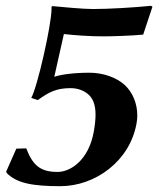

<svg xmlns="http://www.w3.org/2000/svg" viewBox="-20 -630 554 660"><path d="M187.3 10C307.3 10 426.5 -76 449.4 -206C451.1 -215.4 451.9 -224.7 451.9 -233.7C451.9 -275.8 434.9 -313.6 409.1 -337.5C380.6 -363.9 334.1 -380 288.1 -380C233.6 -380 190 -374 166.6 -366L199.6 -513C232.9 -509 288.1 -505 334.1 -505C364.1 -505 430.5 -507 472.2 -511L504.1 -607L498.7 -610C440.6 -604 352.7 -599 299.7 -599C262.7 -599 194 -606 159.5 -609L157 -606C157.1 -604.3 157.2 -602.2 157.2 -599.9C157.2 -544.8 107.9 -328 87.4 -293.5L110 -286C148.5 -313.7 173.9 -327 222.8 -327C248 -327 267.9 -318.2 281.3 -307.5C300.7 -292 308.4 -267.7 308.4 -235.6C308.4 -218.5 306.2 -199.3 302.5 -178C285.2 -80 223 -39 178 -39C119 -39 92.9 -61 70.3 -120L36.1 -119L1.2 -40L3.3 -35C38.1 0 92.3 10 187.3 10Z"/></svg>

Font: Linux Biolinum O 
Style: Bold Italic
Weight: 700
Designer: Philipp H. Poll
Foundry: Philipp H. Poll
Version: Version 1.3.2